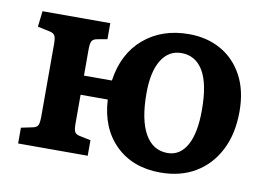

<svg xmlns="http://www.w3.org/2000/svg" viewBox="-63 -620 1019 731"><g transform="rotate(10 446.5 -254.0)"><path d="M596 15Q489 15 423 -49.5Q357 -114 351 -224H246V-112Q246 -90 250.5 -81Q255 -72 270 -69L313 -60V0H44V-61L87 -70Q103 -73 108 -82Q113 -91 113 -118V-397Q113 -420 108 -429Q103 -438 88 -441L41 -451L48 -512H310V-450L271 -443Q255 -440 250.5 -430.5Q246 -421 246 -396V-298H354Q369 -404 439 -463.5Q509 -523 613 -523Q683 -523 737 -492.5Q791 -462 822 -404.5Q853 -347 853 -266Q853 -180 821 -117Q789 -54 731.5 -19.5Q674 15 596 15ZM610 -63Q658 -63 684.5 -110Q711 -157 711 -246Q711 -348 681.5 -397.5Q652 -447 597 -447Q548 -447 520 -402Q492 -357 492 -273Q492 -171 522.5 -117Q553 -63 610 -63Z"/></g></svg>

Font: Literata 12pt SemiBold
Style: Regular
Weight: 600
Designer: Latin by Veronika Burian and Jose Scaglione. Greek by Irene Vlachou. Cyrillic by Vera Evstafieva.
Foundry: TypeTogether
Version: Version 3.002